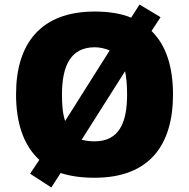

<svg xmlns="http://www.w3.org/2000/svg" viewBox="-20 -776 837 849"><path d="M745 -358C745 -477 716 -575 650 -639L690 -700L597 -756L560 -698C516 -716 462 -725 399 -725C158 -725 51 -581 51 -359C51 -234 83 -134 154 -69L113 -8L207 53L248 -11C291 3 341 10 398 10C643 10 745 -137 745 -358ZM254 -358C254 -487 294 -567 399 -567C423 -567 446 -561 465 -553L268 -241C257 -273 254 -313 254 -358ZM542 -358C542 -229 504 -151 398 -151C377 -151 357 -154 341 -158L533 -461C539 -433 542 -398 542 -358Z"/></svg>

Font: Noto Sans Sinhala Black
Style: Regular
Weight: 900
Designer: Jelle Bosma - Monotype Design Team
Foundry: Monotype Imaging Inc.
Version: Version 2.006